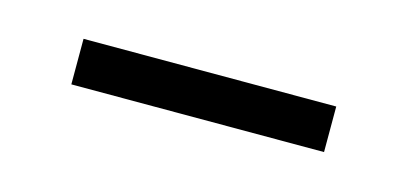

<svg xmlns="http://www.w3.org/2000/svg" viewBox="-25 -330 362 171"><g transform="rotate(15 156.5 -245.0)"><path d="M40 -224V-266H273V-224Z"/></g></svg>

Font: Source Serif 4 18pt Light
Style: Regular
Weight: 300
Designer: Frank Grießhammer
Foundry: Adobe Systems Incorporated
Version: Version 4.004;hotconv 1.0.116;makeotfexe 2.5.65601